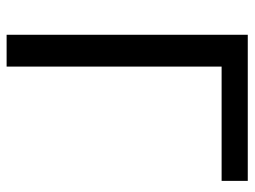

<svg xmlns="http://www.w3.org/2000/svg" viewBox="-112 -638 751 566"><g transform="rotate(90 263.0 -355.5)"><path d="M83 0H176.8V-633.8H513.7V-710.9H83Z"/></g></svg>

Font: Roboto Flex
Style: Regular
Weight: 400
Designer: Berlow after Robertson
Foundry: Google
Version: Version 3.200;gftools[0.9.32]